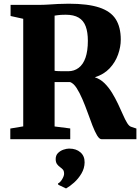

<svg xmlns="http://www.w3.org/2000/svg" viewBox="-20 -770 774 1062"><path d="M37 0V-59L108.5 -71V-666L38.5 -681.5V-743H190.5Q222 -743 248 -744.8Q274 -746.5 300.5 -748Q327 -749.5 360 -749.5Q466 -749.5 529.2 -728.5Q592.5 -707.5 620.2 -663.8Q648 -620 648 -551Q648 -510.5 633 -468.2Q618 -426 586.5 -392.2Q555 -358.5 504.5 -342.5Q534.5 -333 558 -309.8Q581.5 -286.5 599.8 -256.5Q618 -226.5 633 -195Q648 -163.5 660 -135.8Q672 -108 683.2 -89.8Q694.5 -71.5 706 -68.5L734.5 -59V0H542Q529.5 0 517 -21Q504.5 -42 491.5 -75.5Q478.5 -109 464.8 -147.5Q451 -186 435.5 -222Q420 -258 403.5 -283.5Q387 -309 368 -316Q358.5 -316 347 -316Q335.5 -316 324 -316Q312.5 -316 301.8 -316Q291 -316 282 -316V-70.5L368.5 -59.5V0ZM357 -376Q390.5 -376 415.2 -394.8Q440 -413.5 453 -451Q466 -488.5 466 -544.5Q466 -592 454 -624.2Q442 -656.5 415 -672.5Q388 -688.5 343.5 -688.5Q328.5 -688.5 317.2 -687.8Q306 -687 297.5 -685.8Q289 -684.5 282 -683.5V-378.5Q289.5 -377 304.5 -376.5Q319.5 -376 334.5 -376Q349.5 -376 357 -376ZM448 128.5Q447.5 161 430.5 189.8Q413.5 218.5 389.8 239.8Q366 261 346 272H344.5L302.5 252L300.5 245Q313.5 239 324 221Q334.5 203 334.5 191.5Q334.5 175.5 328 168.2Q321.5 161 313 155Q304 149 296 138.5Q288 128 288 110Q288 89 301 76.2Q314 63.5 331.2 57.8Q348.5 52 360.5 52H364Q401 52 424.8 72.5Q448.5 93 448 128.5Z"/></svg>

Font: Merriweather 36pt Black
Style: Regular
Weight: 900
Version: Version 2.100